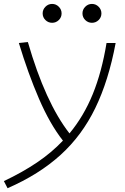

<svg xmlns="http://www.w3.org/2000/svg" viewBox="-40 -739 646 989"><path d="M-1 230.5 -20 193.8Q74.2 149.4 149.9 98.4Q225.6 47.4 284.2 -14.6Q217.3 -99.6 160.9 -230.2Q104.5 -360.8 57.1 -517.6L103.5 -522.5Q193.4 -211.4 317.9 -51.8Q391.6 -140.6 438 -254.6Q484.4 -368.7 508.8 -517.6H555.7Q519.5 -323.7 450.9 -182.4Q382.3 -41 271.7 59.3Q161.1 159.7 -1 230.5ZM228.5 -621.6Q208.5 -621.6 194.1 -635.7Q179.7 -649.9 179.7 -669.9Q179.7 -689.9 194.1 -704.3Q208.5 -718.8 228.5 -718.8Q248.5 -718.8 262.9 -704.3Q277.3 -689.9 277.3 -669.9Q277.3 -649.9 262.9 -635.7Q248.5 -621.6 228.5 -621.6ZM433.6 -621.6Q413.6 -621.6 399.2 -635.7Q384.8 -649.9 384.8 -669.9Q384.8 -689.9 399.2 -704.3Q413.6 -718.8 433.6 -718.8Q453.6 -718.8 468 -704.3Q482.4 -689.9 482.4 -669.9Q482.4 -649.9 468 -635.7Q453.6 -621.6 433.6 -621.6Z"/></svg>

Font: CaskaydiaCove NF ExtraLight
Style: Italic
Weight: 200
Italic angle: -10°
Designer: Aaron Bell
Foundry: Saja Typeworks
Version: Version 2111.001; VTT 6.35;Nerd Fonts 3.2.1